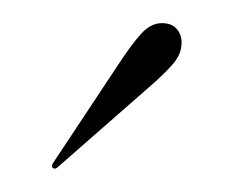

<svg xmlns="http://www.w3.org/2000/svg" viewBox="-20 -611 202 166"><path d="M83.5 -557Q94 -573 102.2 -582Q110.5 -591 120 -591Q128.5 -591 132.8 -586Q137 -581 137 -574Q137 -564.5 129.8 -556Q122.5 -547.5 111 -537.5L30.5 -467Q27.5 -464 25.5 -466Q24 -467.5 26.5 -471Z"/></svg>

Font: Fraunces 144pt Thin
Style: Regular
Weight: 100
Version: Version 1.000;[f99f86859]